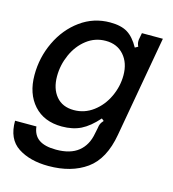

<svg xmlns="http://www.w3.org/2000/svg" viewBox="-115 -663 875 973"><g transform="rotate(15 322.5 -176.0)"><path d="M6 38H118Q123 83 154 104.5Q185 126 244 126Q319 126 361 92Q403 58 414 -4L420 -33Q422 -49 426 -57.5Q430 -66 440 -77L428 -87Q384 -37 341.5 -16Q299 5 242 5Q148 5 94.5 -54.5Q41 -114 41 -212Q41 -304 80 -386Q119 -468 188 -518Q257 -568 343 -568Q401 -568 435 -547Q469 -526 496 -477L512 -486Q505 -499 505 -513Q505 -523 507 -530L512 -557H622L528 -28Q505 104 426.5 160Q348 216 228 216Q131 216 68 175Q5 134 6 38ZM477 -326Q477 -391 441.5 -431.5Q406 -472 346 -472Q290 -472 246 -438Q202 -404 177.5 -349Q153 -294 153 -235Q153 -170 186 -130.5Q219 -91 279 -91Q335 -91 380.5 -125Q426 -159 451.5 -213.5Q477 -268 477 -326Z"/></g></svg>

Font: Open Sauce Sans Medium Italic
Style: Regular
Weight: 500
Italic angle: -10°
Designer: Alfredo Marco Pradil
Foundry: Creative Sauce Fz LLC
Version: Version 1.477